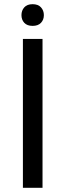

<svg xmlns="http://www.w3.org/2000/svg" viewBox="-20 -897 312 917"><path d="M183.1 0H89.4V-710.9H183.1ZM82.5 -824.7Q82.5 -846.7 95.9 -861.8Q109.4 -877 135.7 -877Q162.1 -877 175.8 -861.8Q189.5 -846.7 189.5 -824.7Q189.5 -802.7 175.8 -788.1Q162.1 -773.4 135.7 -773.4Q109.4 -773.4 95.9 -788.1Q82.5 -802.7 82.5 -824.7Z"/></svg>

Font: Roboto
Style: Regular
Weight: 400
Designer: Google
Version: Version 2.001047; 2015